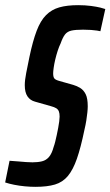

<svg xmlns="http://www.w3.org/2000/svg" viewBox="-44 -716 428 744"><path d="M93 8Q74 8 52.5 6Q31 4 11 0Q-9 -4 -24 -9L-7 -93Q10 -92 26.5 -90.5Q43 -89 57 -88Q71 -87 82 -87Q103 -87 119 -91Q135 -95 146 -108Q157 -121 164 -147Q167 -155 170 -167Q173 -179 176 -193Q179 -207 181.5 -220.5Q184 -234 185.5 -245.5Q187 -257 187 -264Q187 -277 184 -284.5Q181 -292 174 -296.5Q167 -301 152 -305L92 -322Q73 -327 62.5 -342.5Q52 -358 52 -386Q52 -405 57.5 -433Q63 -461 70 -495Q83 -557 98 -596.5Q113 -636 134.5 -657.5Q156 -679 186 -687.5Q216 -696 259 -696Q286 -696 308.5 -693Q331 -690 345 -686.5Q359 -683 364 -681L345 -595Q342 -596 332 -597.5Q322 -599 308.5 -600Q295 -601 278 -601Q249 -601 233 -597.5Q217 -594 208 -582.5Q199 -571 191 -548Q185 -536 179.5 -519Q174 -502 170 -485Q166 -468 164 -453.5Q162 -439 162 -432Q162 -417 167 -411.5Q172 -406 187 -402L240 -387Q254 -383 267 -375Q280 -367 288 -351Q296 -335 296 -304Q296 -294 294.5 -280Q293 -266 290.5 -249.5Q288 -233 283 -212Q269 -144 254 -101Q239 -58 219 -34Q199 -10 169 -1Q139 8 93 8Z"/></svg>

Font: Saira UltraCondensed
Style: Bold Italic
Weight: 700
Width: 1
Italic angle: -12°
Designer: Hector Gatti with collaboration of the Omnibus-Type team
Foundry: Omnibus-Type
Version: Version 1.101